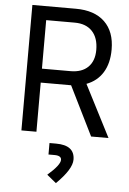

<svg xmlns="http://www.w3.org/2000/svg" viewBox="-63 -738 711 1057"><g transform="rotate(5 293.0 -210.0)"><path d="M72.3 0V-693.4H313Q416 -693.4 472.2 -639.4Q528.3 -585.4 528.3 -486.8Q528.3 -410.6 496.8 -359.6Q465.3 -308.6 406.7 -286.6L553.7 0H457.5L323.2 -271.5Q318.4 -271.5 313 -271.5H155.3V0ZM155.3 -348.6H313Q375.5 -348.6 409.9 -382.3Q444.3 -416 444.3 -477.1Q444.3 -543.9 409.9 -580.3Q375.5 -616.7 313 -616.7H155.3ZM286.6 272.5 235.4 230.5Q303.7 171.4 303.7 142.6Q303.7 119.1 265.6 119.1H232.4V55.7H269Q372.1 55.7 372.1 135.7Q372.1 188.5 286.6 272.5Z"/></g></svg>

Font: Cascadia Code PL SemiLight
Style: Regular
Weight: 350
Monospace: yes
Designer: Aaron Bell
Foundry: Saja Typeworks
Version: Version 2404.023; ttfautohint (v1.8.4)